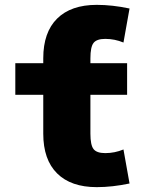

<svg xmlns="http://www.w3.org/2000/svg" viewBox="-20 -760 611 790"><path d="M352 -210Q352 -163 365 -146.5Q378 -130 413 -130Q452 -130 488 -145L513 -5Q442 10 378 10Q272 10 215 -46.5Q158 -103 158 -210V-370H43V-500H158V-520Q158 -627 215 -683.5Q272 -740 378 -740Q442 -740 513 -725L488 -585Q452 -600 413 -600Q378 -600 365 -583.5Q352 -567 352 -520V-500H503V-370H352Z"/></svg>

Font: M PLUS 1p Black
Style: Regular
Weight: 900
Version: Version 1.061